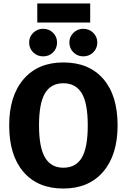

<svg xmlns="http://www.w3.org/2000/svg" viewBox="-20 -1070 731 1107"><path d="M500 -940H195V-1050H500ZM309 -825Q309 -791 286 -768Q263 -745 229 -745Q195 -745 171.5 -768Q148 -791 148 -825Q148 -858 171.5 -881Q195 -904 229 -904Q263 -904 286 -881Q309 -858 309 -825ZM460 -904Q494 -904 517.5 -881Q541 -858 541 -825Q541 -791 517.5 -768Q494 -745 460 -745Q427 -745 403.5 -768Q380 -791 380 -825Q380 -858 403.5 -881Q427 -904 460 -904ZM345 -710Q493 -710 575.5 -615Q658 -520 658 -347Q658 -177 575 -80Q492 17 345 17Q198 17 115.5 -78.5Q33 -174 33 -347Q33 -517 116 -613.5Q199 -710 345 -710ZM345 -103Q417 -103 451.5 -160.5Q486 -218 486 -347Q486 -476 451 -533Q416 -590 345 -590Q274 -590 239.5 -532.5Q205 -475 205 -347Q205 -219 240 -161Q275 -103 345 -103Z"/></svg>

Font: FiraGO
Style: Bold
Weight: 700
Designer: bBox Type
Foundry: bBox Type GmbH
Version: Version 1.001;PS 001.001;hotconv 1.0.88;makeotf.lib2.5.64775